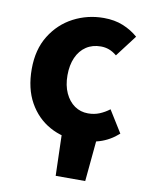

<svg xmlns="http://www.w3.org/2000/svg" viewBox="-79 -567 624 797"><g transform="rotate(10 233.5 -168.0)"><path d="M210.8 172 205.5 -10H352.5L335.3 172ZM281.2 12Q211.9 12 156.4 -18.7Q100.9 -49.5 68.4 -107.5Q35.9 -165.6 35.9 -247.9Q35.9 -330.4 72.1 -388.5Q108.2 -446.7 167 -477.4Q225.8 -508.1 294.4 -508.1Q340.2 -508.1 376.1 -493.4Q412 -478.7 439.3 -454.7L370.2 -363.9Q353.2 -377.8 337.1 -383.6Q321 -389.5 302.6 -389.5Q267.3 -389.5 241.1 -372.1Q214.9 -354.7 200.7 -322.8Q186.5 -290.8 186.5 -247.9Q186.5 -205 201.2 -173.1Q215.9 -141.2 240.8 -123.9Q265.7 -106.6 297.7 -106.6Q323.8 -106.6 345.9 -115.7Q367.9 -124.8 387.2 -139.6L444.7 -47.1Q409 -14.9 365.3 -1.5Q321.6 12 281.2 12Z"/></g></svg>

Font: Source Sans 3 Variable
Style: Regular
Weight: 200
Designer: Paul D. Hunt
Foundry: Adobe Systems Incorporated
Version: Version 3.026